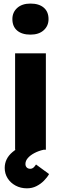

<svg xmlns="http://www.w3.org/2000/svg" viewBox="-20 -826 336 1059"><path d="M63.3 0V-531.7H233V0ZM148 -635Q101 -635 74.7 -657.4Q48.3 -679.8 48.3 -720.7Q48.3 -758.3 75.1 -782.3Q101.8 -806.3 148 -806.3Q195 -806.3 221.3 -783.9Q247.7 -761.5 247.7 -720.7Q247.7 -683 220.9 -659Q194.2 -635 148 -635ZM128.3 212.7Q94 212.7 66 197.7Q38 182.7 22 157.2Q6 131.7 6 100.3Q6 74.7 16.7 52.8Q27.3 31 49 12.7Q70.7 -5.7 103.3 -20.5Q136 -35.3 180 -47L220.3 0Q193.3 6 170.3 18Q147.3 30 133.8 45.5Q120.3 61 120.3 78.3Q120.3 90.3 127.5 97.7Q134.7 105 147 105Q156.7 105 163.7 99.2Q170.7 93.3 178.7 81.3L250.7 134Q240.3 152.7 222.3 170.8Q204.3 189 180.8 200.8Q157.3 212.7 128.3 212.7Z"/></svg>

Font: Lexend Medium
Style: Regular
Weight: 500
Designer: Bonnie Shaver-Troup, Thomas Jockin
Foundry: Lexend
Version: Version 1.005